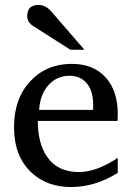

<svg xmlns="http://www.w3.org/2000/svg" viewBox="-20 -753 535 781"><path d="M323.2 -550.8H266.1L113.8 -647.9Q90.8 -662.6 90.8 -688Q90.8 -732.9 137.2 -732.9Q165.5 -732.9 189 -706.1ZM459 -49.8Q366.7 7.8 269 7.8Q170.9 7.8 107.9 -51.3Q37.1 -117.2 37.1 -235.8Q37.1 -351.6 103 -422.4Q168.9 -493.2 272 -493.2Q362.3 -493.2 412.1 -435.5Q459 -381.3 459 -289.1Q459 -270 458 -261.2H133.8Q133.8 -172.9 168.9 -119.1Q211.9 -53.2 300.8 -53.2Q372.6 -53.2 459 -110.8ZM358.9 -306.2V-328.1Q358.9 -380.4 335.4 -411.1Q309.6 -444.8 262.2 -444.8Q211.9 -444.8 177.5 -407.2Q143.1 -369.6 139.2 -306.2Z"/></svg>

Font: Ezra SIL
Style: Regular
Weight: 400
Designer: Development by SIL's NRSI team. OpenType tables by Ralph Hancock ( hancock@dircon.co.uk )
Foundry: SIL International, Version 2.51: 2007
Version: Version 2.51, 2007